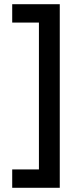

<svg xmlns="http://www.w3.org/2000/svg" viewBox="-20 -769 379 912"><path d="M263.9 123V-749H38V-661.8H164.9V35.8H38V123Z"/></svg>

Font: TitilliumWeb ExtraLight
Style: Regular
Weight: 400
Designer: Mohamed Gaber, Accademia di Belle Arti di Urbino and others
Foundry: Kief Type Foundry, Accademia di Belle Arti di Urbino and others
Version: Version 3.000; ttfautohint (v1.8.2)